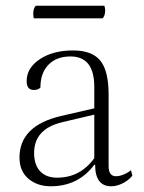

<svg xmlns="http://www.w3.org/2000/svg" viewBox="-20 -638 502 670"><path d="M157 12Q110 12 79 -14.5Q48 -41 48 -88Q48 -199 192 -233L309 -260V-335Q309 -441 226 -441Q177 -441 149 -412Q121 -383 121 -332Q112 -324 98 -324Q73 -324 73 -355Q73 -401 119 -431.5Q165 -462 235 -462Q301 -462 330 -426.5Q359 -391 359 -308V-58Q359 -23 385 -23Q397 -23 411.5 -29Q426 -35 437 -44L442 -25Q428 -8 407.5 2Q387 12 368 12Q312 12 312 -63H309Q253 12 157 12ZM179 -18Q260 -18 309 -86V-238L199 -212Q99 -189 99 -104Q99 -63 120 -40.5Q141 -18 179 -18ZM338 -574H98Q96 -580 96 -590Q96 -609 105 -618H344Q347 -611 347 -602Q347 -583 338 -574Z"/></svg>

Font: Petrona ExtraLight
Style: Regular
Weight: 200
Designer: Ringo R. Seeber
Foundry: Ringo R. Seeber
Version: Version 2.001; ttfautohint (v1.8.3)